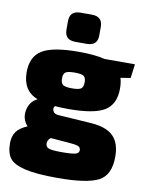

<svg xmlns="http://www.w3.org/2000/svg" viewBox="-97 -794 798 1043"><g transform="rotate(10 302.0 -272.0)"><path d="M324 -564H261Q202 -564 202 -621V-668Q202 -725 261 -725H324Q383 -725 383 -668V-621Q383 -564 324 -564ZM591 -423 536 -414Q544 -391 544 -356Q544 -269 486.5 -233.5Q429 -198 287 -198Q246 -198 213 -201Q202 -190 209 -173.5Q216 -157 241 -156L423 -144Q507 -138 545 -100Q583 -62 583 13Q583 115 519 148Q455 181 294 181Q175 181 113 166Q51 151 29 122.5Q7 94 7 39Q7 2 24 -23Q41 -48 85 -67Q52 -103 61.5 -152Q71 -201 113 -221Q29 -254 29 -356Q29 -442 87.5 -478Q146 -514 288 -514Q381 -514 433 -500H601ZM237 -321Q250 -312 287 -312Q324 -312 336.5 -321Q349 -330 349 -356Q349 -382 336.5 -390.5Q324 -399 287 -399Q250 -399 237 -390.5Q224 -382 224 -356Q224 -330 237 -321ZM309 -19 220 -26Q203 -13 203 7Q203 26 221 32.5Q239 39 291 39Q348 39 367.5 33.5Q387 28 387 12Q387 -5 371 -10.5Q355 -16 309 -19Z"/></g></svg>

Font: Exo 2.0 Black
Style: Regular
Weight: 900
Designer: Natanael Gama
Version: Version 1.001;PS 001.001;hotconv 1.0.70;makeotf.lib2.5.58329